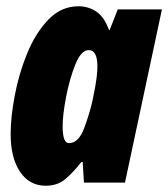

<svg xmlns="http://www.w3.org/2000/svg" viewBox="-20 -583 537 613"><path d="M200 -126Q180 -126 180 -180Q180 -216 191 -273.5Q202 -331 220.5 -377Q239 -423 263 -423Q291 -423 291 -371Q291 -357 288.5 -335Q286 -313 276 -265Q267 -223 249 -174.5Q231 -126 200 -126ZM126 10Q164 10 189.5 -12Q215 -34 240 -66H244L248 0H379L497 -553H356L330 -487H328Q313 -529 287.5 -546Q262 -563 231 -563Q175 -563 134 -520Q93 -477 66.5 -412Q40 -347 27 -277.5Q14 -208 14 -155Q14 -79 44 -34.5Q74 10 126 10Z"/></svg>

Font: Noto Sans Display Condensed Black
Style: Italic
Weight: 900
Width: 3
Italic angle: -192°
Designer: Monotype Design Team
Foundry: Monotype Imaging Inc.
Version: Version 1.900